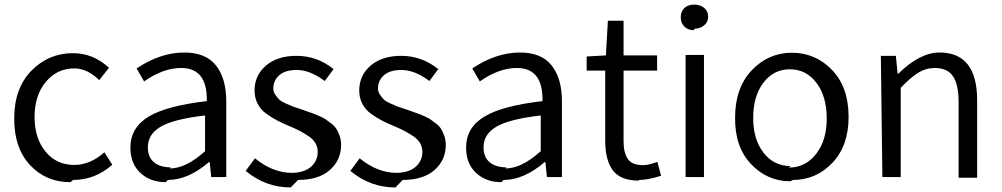

<svg xmlns="http://www.w3.org/2000/svg" viewBox="-20 -783 4432 849"><path d="M303.7 12.7C368.2 12.7 425.8 -9.8 476.6 -54.7L441.4 -109.4C399.4 -72.3 355.5 -53.7 308.6 -53.7C255.9 -53.7 213.9 -73.2 181.6 -112.3C149.4 -151.4 132.8 -202.1 132.8 -265.6C132.8 -329.1 149.4 -380.9 182.6 -420.9C215.8 -460.9 257.8 -480.5 308.6 -480.5C346.7 -480.5 383.8 -462.9 418.9 -428.7L461.9 -483.4C415 -526.4 362.3 -547.9 302.7 -547.9C230.5 -547.9 168.9 -521.5 118.2 -469.7C68.4 -418 43 -348.6 43 -260.7C42 -173.8 65.4 -104.5 112.3 -53.7C159.2 -2.9 218.8 22.5 291 22.5Z M722.7 12.7C782.2 12.7 842.8 -13.7 904.3 -66.4H907.2L914.1 0H980.5V-335C980.5 -403.3 964.8 -456.1 934.6 -494.1C904.3 -532.2 857.4 -550.8 794.9 -550.8C724.6 -550.8 654.3 -527.3 584 -480.5L617.2 -422.9C673.8 -462.9 728.5 -482.4 781.2 -482.4C858.4 -482.4 896.5 -433.6 894.5 -335.9C777.3 -322.3 691.4 -299.8 637.7 -267.6C584 -235.4 556.6 -189.5 556.6 -130.9C556.6 -83 571.3 -45.9 600.6 -18.6C629.9 8.8 667 22.5 712.9 22.5ZM735.4 -43C705.1 -43 680.7 -49.8 662.1 -64.5C643.6 -79.1 633.8 -101.6 633.8 -131.8C633.8 -169.9 652.3 -200.2 690.4 -222.7C728.5 -245.1 793.9 -261.7 886.7 -272.5V-114.3C830.1 -63.5 778.3 -38.1 730.5 -38.1Z M1297.9 12.7C1358.4 12.7 1405.3 -2 1438.5 -31.2C1471.7 -60.5 1488.3 -97.7 1488.3 -142.6C1488.3 -156.2 1486.3 -168.9 1482.4 -180.7C1478.5 -192.4 1473.6 -202.1 1468.8 -210.9C1463.9 -219.7 1456.1 -228.5 1444.3 -237.3C1432.6 -246.1 1423.8 -252.9 1418 -256.8C1412.1 -260.7 1400.4 -266.6 1383.8 -273.4C1367.2 -280.3 1356.4 -284.2 1350.6 -286.1C1344.7 -288.1 1333 -292 1314.5 -298.8C1296.9 -304.7 1284.2 -308.6 1276.4 -311.5C1268.6 -314.5 1257.8 -319.3 1244.1 -325.2C1230.5 -331.1 1220.7 -336.9 1214.8 -342.8C1209 -348.6 1203.1 -355.5 1197.3 -364.3C1191.4 -373 1188.5 -381.8 1188.5 -391.6C1188.5 -415 1197.3 -434.6 1214.8 -450.2C1232.4 -465.8 1257.8 -473.6 1292 -473.6C1332 -473.6 1373 -457 1416 -424.8L1455.1 -477.5C1406.2 -516.6 1351.6 -536.1 1291 -536.1C1234.4 -536.1 1189.5 -521.5 1156.2 -493.2C1123 -464.8 1106.4 -428.7 1105.5 -384.8C1105.5 -363.3 1109.4 -343.8 1118.2 -326.2C1127 -308.6 1139.6 -293 1157.2 -280.3C1174.8 -267.6 1191.4 -257.8 1206.1 -250C1220.7 -242.2 1240.2 -233.4 1263.7 -223.6C1282.2 -215.8 1296.9 -209 1307.6 -203.1C1318.4 -197.3 1331.1 -189.5 1344.7 -180.7C1358.4 -171.9 1368.2 -161.1 1375 -149.4C1381.8 -137.7 1384.8 -125 1384.8 -111.3C1384.8 -85 1375 -63.5 1355.5 -45.9C1335.9 -28.3 1307.6 -19.5 1271.5 -18.6C1214.8 -18.6 1160.2 -40 1107.4 -83L1066.4 -27.3C1125 21.5 1191.4 45.9 1265.6 45.9Z M1760.7 12.7C1821.3 12.7 1868.2 -2 1901.4 -31.2C1934.6 -60.5 1951.2 -97.7 1951.2 -142.6C1951.2 -156.2 1949.2 -168.9 1945.3 -180.7C1941.4 -192.4 1936.5 -202.1 1931.6 -210.9C1926.8 -219.7 1918.9 -228.5 1907.2 -237.3C1895.5 -246.1 1886.7 -252.9 1880.9 -256.8C1875 -260.7 1863.3 -266.6 1846.7 -273.4C1830.1 -280.3 1819.3 -284.2 1813.5 -286.1C1807.6 -288.1 1795.9 -292 1777.3 -298.8C1759.8 -304.7 1747.1 -308.6 1739.3 -311.5C1731.4 -314.5 1720.7 -319.3 1707 -325.2C1693.4 -331.1 1683.6 -336.9 1677.7 -342.8C1671.9 -348.6 1666 -355.5 1660.2 -364.3C1654.3 -373 1651.4 -381.8 1651.4 -391.6C1651.4 -415 1660.2 -434.6 1677.7 -450.2C1695.3 -465.8 1720.7 -473.6 1754.9 -473.6C1794.9 -473.6 1835.9 -457 1878.9 -424.8L1918 -477.5C1869.1 -516.6 1814.5 -536.1 1753.9 -536.1C1697.3 -536.1 1652.3 -521.5 1619.1 -493.2C1585.9 -464.8 1569.3 -428.7 1568.4 -384.8C1568.4 -363.3 1572.3 -343.8 1581.1 -326.2C1589.8 -308.6 1602.5 -293 1620.1 -280.3C1637.7 -267.6 1654.3 -257.8 1668.9 -250C1683.6 -242.2 1703.1 -233.4 1726.6 -223.6C1745.1 -215.8 1759.8 -209 1770.5 -203.1C1781.2 -197.3 1793.9 -189.5 1807.6 -180.7C1821.3 -171.9 1831.1 -161.1 1837.9 -149.4C1844.7 -137.7 1847.7 -125 1847.7 -111.3C1847.7 -85 1837.9 -63.5 1818.4 -45.9C1798.8 -28.3 1770.5 -19.5 1734.4 -18.6C1677.7 -18.6 1623 -40 1570.3 -83L1529.3 -27.3C1587.9 21.5 1654.3 45.9 1728.5 45.9Z M2207 12.7C2266.6 12.7 2327.1 -13.7 2388.7 -66.4H2391.6L2398.4 0H2464.8V-335C2464.8 -403.3 2449.2 -456.1 2418.9 -494.1C2388.7 -532.2 2341.8 -550.8 2279.3 -550.8C2209 -550.8 2138.7 -527.3 2068.4 -480.5L2101.6 -422.9C2158.2 -462.9 2212.9 -482.4 2265.6 -482.4C2342.8 -482.4 2380.9 -433.6 2378.9 -335.9C2261.7 -322.3 2175.8 -299.8 2122.1 -267.6C2068.4 -235.4 2041 -189.5 2041 -130.9C2041 -83 2055.7 -45.9 2085 -18.6C2114.3 8.8 2151.4 22.5 2197.3 22.5ZM2219.7 -43C2189.5 -43 2165 -49.8 2146.5 -64.5C2127.9 -79.1 2118.2 -101.6 2118.2 -131.8C2118.2 -169.9 2136.7 -200.2 2174.8 -222.7C2212.9 -245.1 2278.3 -261.7 2371.1 -272.5V-114.3C2314.5 -63.5 2262.7 -38.1 2214.8 -38.1Z M2807.6 12.7C2831.1 12.7 2863.3 6.8 2903.3 -5.9L2886.7 -67.4C2861.3 -57.6 2839.8 -52.7 2823.2 -52.7C2792 -52.7 2769.5 -61.5 2756.8 -79.1C2744.1 -96.7 2737.3 -123 2737.3 -158.2V-470.7H2885.7V-538.1H2737.3V-691.4H2668L2659.2 -538.1L2574.2 -533.2V-470.7H2656.2V-161.1C2656.2 -104.5 2667 -60.5 2689.5 -30.3C2711.9 0 2750 15.6 2803.7 15.6Z M3011.7 0H3092.8V-540H3011.7ZM3052.7 -656.2C3068.4 -656.2 3082 -661.1 3093.8 -670.9C3105.5 -680.7 3111.3 -693.4 3111.3 -709C3111.3 -725.6 3105.5 -738.3 3093.8 -748C3082 -757.8 3067.4 -762.7 3049.8 -762.7C3032.2 -762.7 3017.6 -757.8 3006.8 -748C2996.1 -738.3 2990.2 -724.6 2990.2 -707C2990.2 -690.4 2995.1 -676.8 3005.9 -666C3016.6 -655.3 3030.3 -649.4 3046.9 -649.4Z M3486.3 12.7C3554.7 12.7 3613.3 -12.7 3661.1 -63.5C3709 -114.3 3732.4 -181.6 3732.4 -266.6C3732.4 -353.5 3708 -422.9 3659.2 -473.6C3610.4 -524.4 3550.8 -549.8 3481.4 -549.8C3412.1 -549.8 3352.5 -523.4 3303.7 -471.7C3254.9 -419.9 3230.5 -350.6 3230.5 -262.7C3229.5 -176.8 3252.9 -108.4 3300.8 -57.6C3348.6 -6.8 3407.2 18.6 3475.6 18.6ZM3475.6 -48.8C3426.8 -48.8 3386.7 -68.4 3356.4 -107.4C3326.2 -146.5 3310.5 -197.3 3310.5 -260.7C3310.5 -325.2 3325.2 -377 3355.5 -417C3385.7 -457 3424.8 -476.6 3472.7 -476.6C3521.5 -476.6 3560.5 -456.1 3590.8 -416C3621.1 -376 3635.7 -323.2 3635.7 -258.8C3635.7 -194.3 3620.1 -142.6 3588.9 -102.5C3557.6 -62.5 3517.6 -42 3468.8 -42Z M3881.8 0H3962.9V-394.5C3992.2 -425.8 4018.6 -448.2 4041 -461.9C4063.5 -475.6 4087.9 -482.4 4114.3 -482.4C4151.4 -482.4 4177.7 -469.7 4194.3 -445.3C4210.9 -420.9 4218.8 -382.8 4218.8 -330.1V2.9H4300.8V-339.8C4300.8 -480.5 4245.1 -550.8 4134.8 -550.8C4076.2 -550.8 4015.6 -519.5 3952.1 -457H3949.2L3941.4 -536.1H3875Z"/></svg>

Font: Gen Shin Gothic P Normal
Style: Regular
Weight: 300
Designer: [Source Han Sans]
Ryoko NISHIZUKA  (kana & ideographs); Paul D. Hunt (Latin, Greek & Cyrillic); Wenlong ZHANG  (bopomofo
Version: Version 1.002.20150607